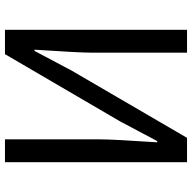

<svg xmlns="http://www.w3.org/2000/svg" viewBox="-20 -753 773 773"><g transform="rotate(-90 366.5 -366.5)"><path d="M100 -733H192V-352Q192 -298 180 -120H185L264 -269L535 -733H633V0H541V-385Q541 -436 553 -614H548L469 -465L198 0H100Z"/></g></svg>

Font: Source Han Sans K Regular
Style: Regular
Weight: 400
Designer: Ryoko NISHIZUKA  (kana & ideographs); Paul D. Hunt (Latin, Greek & Cyrillic); Wenlong ZHANG  (bopomofo); Sandoll Communi
Foundry: Adobe Systems Incorporated
Version: Version 1.00 July 18, 2014, initial release